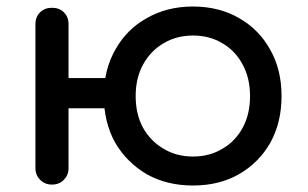

<svg xmlns="http://www.w3.org/2000/svg" viewBox="-20 -571 955 595"><path d="M140.6 1Q119.1 1 104.5 -13.7Q89.8 -28.3 89.8 -49.8Q89.8 -198.2 89.8 -496.1Q89.8 -518.6 104.5 -533.2Q119.1 -546.9 140.6 -546.9Q164.1 -546.9 177.7 -533.2Q192.4 -518.6 192.4 -496.1Q192.4 -347.7 192.4 -49.8Q192.4 -28.3 177.7 -13.7Q164.1 1 140.6 1ZM178.7 -235.4Q158.2 -235.4 144.5 -248Q131.8 -260.7 131.8 -282.2Q131.8 -302.7 144.5 -316.4Q158.2 -329.1 178.7 -329.1Q229.5 -329.1 330.1 -329.1Q350.6 -329.1 364.3 -316.4Q377 -302.7 377 -282.2Q377 -260.7 364.3 -248Q350.6 -235.4 330.1 -235.4Q279.3 -235.4 178.7 -235.4ZM578.1 3.9Q497.1 3.9 434.6 -31.2Q373 -67.4 336.9 -128.9Q301.8 -192.4 301.8 -273.4Q301.8 -355.5 337.9 -418Q373 -480.5 434.6 -514.6Q497.1 -550.8 578.1 -550.8Q658.2 -550.8 719.7 -515.6Q782.2 -480.5 817.4 -417Q852.5 -355.5 852.5 -273.4Q852.5 -192.4 818.4 -129.9Q783.2 -67.4 720.7 -31.2Q659.2 3.9 578.1 3.9ZM578.1 -85.9Q629.9 -85.9 669.9 -110.4Q710 -133.8 732.4 -175.8Q754.9 -217.8 754.9 -273.4Q754.9 -328.1 732.4 -370.1Q710 -413.1 669.9 -436.5Q629.9 -460.9 578.1 -460.9Q526.4 -460.9 486.3 -436.5Q446.3 -413.1 422.9 -370.1Q400.4 -328.1 400.4 -273.4Q400.4 -217.8 422.9 -175.8Q446.3 -133.8 486.3 -110.4Q526.4 -85.9 578.1 -85.9Z"/></svg>

Font: Abed
Style: Bold
Weight: 700
Designer: Johan Aakerlund
Version: Version 3.105